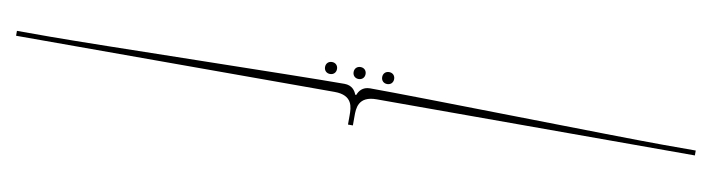

<svg xmlns="http://www.w3.org/2000/svg" viewBox="-22 -573 2574 695"><g transform="rotate(10 1264.5 -225.5)"><path d="M1370 -332C1357 -332 1348 -323 1348 -310C1348 -297 1357 -288 1370 -288C1383 -288 1392 -297 1392 -310C1392 -323 1383 -332 1370 -332ZM1160 -332C1147 -332 1138 -323 1138 -310C1138 -297 1147 -288 1160 -288C1173 -288 1182 -297 1182 -310C1182 -323 1173 -332 1160 -332ZM1265 -332C1252 -332 1243 -323 1243 -310C1243 -297 1252 -288 1265 -288C1278 -288 1287 -297 1287 -310C1287 -323 1278 -332 1265 -332ZM1274 -119V-153C1274 -181 1274 -227 1342 -227H2512V-245H2391C2235 -245 1479 -262 1312 -262C1284 -262 1272 -244 1267 -230H1263C1258 -244 1246 -262 1218 -262C1051 -262 295 -245 139 -245H17V-227H1188C1256 -227 1256 -181 1256 -153V-119Z"/></g></svg>

Font: FoglihtenDeH04
Style: Regular
Weight: 500
Version: Version 0.68